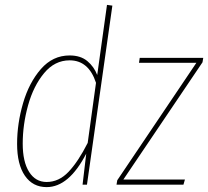

<svg xmlns="http://www.w3.org/2000/svg" viewBox="-20 -756 852 786"><path d="M440 -733 336 0H318L333 -127Q262 10 171 10Q114 10 82 -36.5Q50 -83 50 -167Q50 -250 74.5 -334Q99 -418 147.5 -473.5Q196 -529 265 -529Q310 -529 337.5 -506Q365 -483 378 -449L418 -736ZM73 -168Q73 -94 99 -52.5Q125 -11 171 -11Q221 -11 260.5 -52.5Q300 -94 339 -171L373 -417Q343 -509 265 -509Q204 -509 160.5 -456.5Q117 -404 95 -325Q73 -246 73 -168ZM812 -519 809 -501 485 -21H737L731 0H457L460 -18L784 -499H549L552 -519Z"/></svg>

Font: Fira Sans Extra Condensed Thin
Style: Italic
Weight: 250
Width: 3
Italic angle: -8°
Designer: Carrois Corporate & Edenspiekermann AG
Foundry: Carrois Corporate GbR & Edenspiekermann AG
Version: Version 4.203